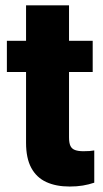

<svg xmlns="http://www.w3.org/2000/svg" viewBox="-20 -679 382 709"><path d="M322.3 -413.1H5.4V-528.3H322.3ZM234.9 -659.2V-171.9Q234.9 -151.4 240 -140.4Q245.1 -129.4 257.1 -125Q269 -120.6 288.1 -120.6Q301.3 -120.6 311 -121.3Q320.8 -122.1 328.1 -123.5V-4.4Q308.1 2.4 286.1 6.1Q264.2 9.8 237.3 9.8Q187 9.8 150.9 -6.8Q114.7 -23.4 95.5 -59.1Q76.2 -94.7 76.2 -151.9V-659.2Z"/></svg>

Font: Heebo ExtraBold
Style: Regular
Weight: 800
Designer: Oded Ezer
Foundry: Ezer Type House
Version: Version 3.100